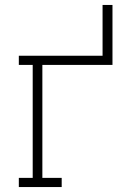

<svg xmlns="http://www.w3.org/2000/svg" viewBox="-20 -755 540 775"><path d="M56 0V-37H112V-493H56V-530H394V-735H434V-493H151V-37H229V0Z"/></svg>

Font: Iosevka Slab Extralight
Style: Regular
Weight: 200
Monospace: yes
Designer: Belleve Invis
Foundry: Belleve Invis
Version: Version 11.1.1; ttfautohint (v1.8.3)